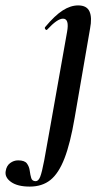

<svg xmlns="http://www.w3.org/2000/svg" viewBox="-131 -415 400 710"><path d="M-21 275Q-66 275 -90 258Q-114 241 -110 218Q-107 198 -93.5 188Q-80 178 -64 178Q-40 178 -31.5 189.5Q-23 201 -21 216.5Q-19 232 -15.5 243.5Q-12 255 1 255Q11 255 17.5 239Q24 223 32.5 178Q41 133 56 47L117 -297Q126 -346 102 -346Q81 -346 44 -306Q41 -302 37 -306.5Q33 -311 36 -315Q72 -358 101 -376.5Q130 -395 158 -395Q190 -395 200 -372.5Q210 -350 202 -309L145 21Q129 115 107.5 170.5Q86 226 55.5 250.5Q25 275 -21 275Z"/></svg>

Font: Cormorant Light
Style: Bold Italic
Weight: 700
Italic angle: -10°
Version: Version 4.000